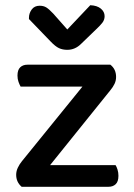

<svg xmlns="http://www.w3.org/2000/svg" viewBox="-20 -716 512 736"><path d="M63 0Q42 -18 42 -46Q42 -60 48.5 -73.5Q55 -87 64 -98L296 -384H59Q55 -391 51 -402Q47 -413 47 -426Q47 -448 57.5 -458Q68 -468 85 -468H403Q425 -451 425 -421Q425 -407 419 -394.5Q413 -382 403 -370L172 -83H423Q427 -77 430.5 -66Q434 -55 434 -42Q434 -20 423.5 -10Q413 0 396 0ZM238 -603 326 -696Q352 -695 366.5 -683Q381 -671 381 -654Q381 -640 372.5 -629Q364 -618 349 -604L291 -548Q268 -525 238 -525Q220 -525 206 -531.5Q192 -538 173 -558L91 -643V-648Q91 -665 101.5 -679.5Q112 -694 132 -694Q147 -694 157.5 -687.5Q168 -681 184 -664Z"/></svg>

Font: Baloo 2 Medium
Style: Regular
Weight: 500
Designer: Sarang Kulkarni and Ek Type
Foundry: Ek Type
Version: Version 1.640;hotconv 1.0.111;makeotfexe 2.5.65597; ttfautoh